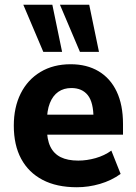

<svg xmlns="http://www.w3.org/2000/svg" viewBox="-20 -776 572 807"><path d="M303 11Q218 11 159 -20Q100 -51 69 -108.5Q38 -166 38 -248Q38 -325 67 -383Q96 -441 150 -473.5Q204 -506 277 -506Q345 -506 394.5 -476.5Q444 -447 470.5 -391Q497 -335 497 -255V-210H159V-294H387L373 -278Q373 -346 349 -376Q325 -406 280 -406Q248 -406 225 -390Q202 -374 189.5 -342.5Q177 -311 177 -263V-239Q177 -190 191.5 -160Q206 -130 235 -115.5Q264 -101 309 -101Q345 -101 382 -111.5Q419 -122 448 -143L487 -45Q448 -17 400 -3Q352 11 303 11ZM316 -558 232 -756H355L396 -558ZM162 -558 78 -756H200L241 -558Z"/></svg>

Font: Nunito Sans 10pt SemiCondensed ExtraBold
Style: Regular
Weight: 800
Width: 4
Designer: Vernon Adams
Foundry: Vernon Adams
Version: Version 3.101;gftools[0.9.27]